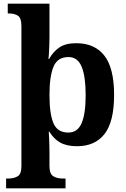

<svg xmlns="http://www.w3.org/2000/svg" viewBox="-20 -780 685 1040"><path d="M13 240V187H25Q55 187 75.5 175Q96 163 96 120V-637Q96 -683 77 -695Q58 -707 30 -707H22V-760H248V-576Q248 -557 247 -533.5Q246 -510 245 -489.5Q244 -469 242 -461H246Q268 -500 301.5 -523Q335 -546 393 -546Q493 -546 545.5 -478.5Q598 -411 598 -266Q598 -121 546.5 -54.5Q495 12 397 12Q340 12 305 -8.5Q270 -29 248 -66H244Q245 -56 246 -34Q247 -12 247.5 12Q248 36 248 53V119Q248 162 268.5 174.5Q289 187 319 187H335V240ZM350 -62Q400 -62 422 -112.5Q444 -163 444 -265Q444 -365 422.5 -418Q401 -471 351 -471Q291 -471 269.5 -418Q248 -365 248 -266Q248 -163 269.5 -112.5Q291 -62 350 -62Z"/></svg>

Font: Noto Serif Myanmar
Style: Bold
Weight: 700
Designer: Ben Mitchell and the Monotype Design Team
Foundry: Monotype Imaging Inc.
Version: Version 2.106; ttfautohint (v1.8.4.7-5d5b)